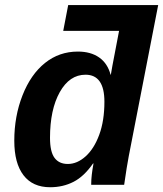

<svg xmlns="http://www.w3.org/2000/svg" viewBox="-20 -745 658 774"><path d="M347.7 0V-3.9Q347.7 -36.1 356.9 -85.9H355Q318.8 -33.7 276.4 -12Q233.9 9.8 182.1 9.8Q111.8 9.8 74.7 -38.6Q37.6 -86.9 37.6 -177.7Q37.6 -276.4 70.8 -360.8Q104 -445.3 161.4 -491.2Q218.8 -537.1 293.9 -537.1Q345.7 -537.1 379.6 -513.4Q413.6 -489.7 425.8 -443.8H426.8L433.1 -480L460 -620.6H234.9L254.9 -724.6H617.7L499 -115.2Q491.7 -77.6 480.5 0ZM400.9 -335Q400.9 -443.8 324.7 -443.8Q260.3 -443.8 220.9 -373.5Q181.6 -303.2 181.6 -189.5Q181.6 -132.8 200 -108.4Q218.3 -84 253.4 -84Q291 -84 325.2 -114.7Q359.4 -145.5 380.1 -201.9Q400.9 -258.3 400.9 -335Z"/></svg>

Font: Liberation Mono
Style: Bold Italic
Weight: 700
Italic angle: -12°
Monospace: yes
Designer: Steve Matteson
Foundry: Ascender Corporation
Version: Version 2.1.5